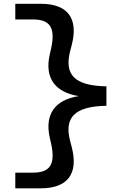

<svg xmlns="http://www.w3.org/2000/svg" viewBox="-20 -822 660 1042"><path d="M63 200H201C347.5 200 406.5 121 369.5 -23L360.5 -57.5C328.5 -182.5 381.5 -244.5 557.5 -248V-353.5C381.5 -356.5 329 -418.5 360.5 -544L369.5 -578.5C406.5 -722.5 347.5 -801.5 201 -801.5H63V-716.5H157.5C244.5 -716.5 284 -679.5 257.5 -559.5L249.5 -524C222 -399 278 -321.5 407 -300.5C278.5 -280 222.5 -202.5 249.5 -77.5L257.5 -42C284 78 244.5 115 157.5 115H63Z"/></svg>

Font: Monaspace Neon Medium
Style: Regular
Weight: 500
Designer: Riley Cran & the Lettermatic Team
Foundry: Lettermatic
Version: Version 1.200 (Monaspace Neon)